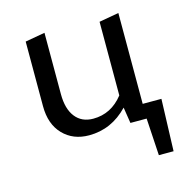

<svg xmlns="http://www.w3.org/2000/svg" viewBox="-89 -509 725 743"><g transform="rotate(-15 273.5 -137.0)"><path d="M449 -59H524L517 149H458L449 0H384L374 -64Q308 5 218 5Q154 5 114 -36.5Q74 -78 74 -150V-409L153 -423V-177Q153 -118 178.5 -85.5Q204 -53 250 -53Q322 -53 370 -114V-409L449 -423Z"/></g></svg>

Font: EauTestInfant Medium
Style: Regular
Weight: 500
Designer: Christian Thalmann (Catharsis Fonts)
Version: Version 0.001;PS 000.001;hotconv 1.0.88;makeotf.lib2.5.64775